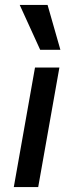

<svg xmlns="http://www.w3.org/2000/svg" viewBox="-20 -759 296 779"><path d="M122 -485H221L135 0H36ZM60 -739H173L225 -557H143Z"/></svg>

Font: Niramit Medium
Style: Italic
Weight: 500
Italic angle: -10°
Designer: Katatrad Aksorn Co.,Ltd.
Foundry: Cadson Demak Co.,Ltd.
Version: Version 1.000; ttfautohint (v1.6)